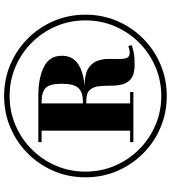

<svg xmlns="http://www.w3.org/2000/svg" viewBox="30 -830 810 909"><g transform="rotate(-90 434.5 -375.0)"><path d="M435 10Q355 10 285.2 -19.8Q215.5 -49.5 162.5 -102.5Q109.5 -155.5 79.8 -225.2Q50 -295 50 -375Q50 -455 79.8 -524.8Q109.5 -594.5 162.5 -647.5Q215.5 -700.5 285.2 -730.2Q355 -760 435 -760Q515 -760 584.8 -730.2Q654.5 -700.5 707.5 -647.5Q760.5 -594.5 790.2 -524.8Q820 -455 820 -375Q820 -295 790.2 -225.2Q760.5 -155.5 707.5 -102.5Q654.5 -49.5 584.8 -19.8Q515 10 435 10ZM435 -16Q509 -16 574 -44Q639 -72 688.2 -121.5Q737.5 -171 765.2 -236Q793 -301 793 -375Q793 -449 765.2 -514Q737.5 -579 688.2 -628.5Q639 -678 574 -706Q509 -734 435 -734Q361 -734 296 -706Q231 -678 181.8 -628.5Q132.5 -579 104.8 -514Q77 -449 77 -375Q77 -301 104.8 -236Q132.5 -171 181.8 -121.5Q231 -72 296 -44Q361 -16 435 -16ZM586 -142Q539 -142 517.5 -158.5Q496 -175 489.8 -201Q483.5 -227 483.8 -256.2Q484 -285.5 481.2 -311.5Q478.5 -337.5 463.8 -354.2Q449 -371 412 -371H400V-163.5H454V-148H216.5V-163.5H271V-582.5H216.5V-598H439Q520 -598 572.8 -571.8Q625.5 -545.5 625.5 -487Q625.5 -436 587.2 -410.2Q549 -384.5 482 -379Q535 -379 562 -363.5Q589 -348 599.2 -323.8Q609.5 -299.5 610.2 -272.2Q611 -245 610.2 -220.8Q609.5 -196.5 614.5 -181Q619.5 -165.5 639.5 -165.5Q649 -165.5 656.8 -167.5Q664.5 -169.5 671 -172L676 -156.5Q669 -152.5 644.5 -147.2Q620 -142 586 -142ZM400 -387H409Q452 -387 472.5 -408Q493 -429 493 -487Q493 -545 472.5 -563.8Q452 -582.5 409 -582.5H400Z"/></g></svg>

Font: Bodoni Moda 9pt Black
Style: Regular
Weight: 900
Designer: Owen Earl
Foundry: indestructible type
Version: Version 2.005